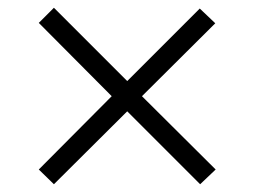

<svg xmlns="http://www.w3.org/2000/svg" viewBox="-20 -601 656 495"><path d="M495 -579 308 -392 119 -581 80 -542 268 -353 80 -164 119 -126 308 -314 496 -126 536 -164 346 -353 535 -541Z"/></svg>

Font: Tenor Sans
Style: Regular
Weight: 400
Designer: Denis Masharov
Foundry: Denis Masharov
Version: Version 1.1